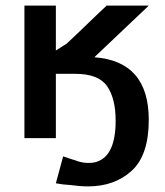

<svg xmlns="http://www.w3.org/2000/svg" viewBox="-20 -492 588 684"><path d="M67 0V-472H179V-312L218 -337Q242 -359 289 -404.5Q336 -450 360 -472H510L316 -288Q510 -274 510 -65Q510 61 449 116.5Q388 172 294 172Q266 172 229 167Q205 166 179 161L205 65Q214 68 227 72.5Q240 77 244 78L243 77Q274 91 308 88Q392 77 392 -62Q392 -141 361.5 -185Q331 -229 248 -229H179V0Z"/></svg>

Font: Coval
Style: Bold
Weight: 700
Foundry: Context Ltd
Version: Version 001.000